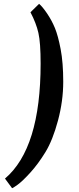

<svg xmlns="http://www.w3.org/2000/svg" viewBox="-20 -754 413 1002"><path d="M192 -422C192 -127.3 130 72.7 6 178L43 228C45.7 228 55.3 222 72 210C88.7 198 110.7 177 138 147C165.3 117 191.7 81.3 217 40C242.3 -1.3 264.2 -56.2 282.5 -124.5C300.8 -192.8 310 -260.3 310 -327C310 -393.7 305.5 -450.5 296.5 -497.5C287.5 -544.5 277.5 -581.3 266.5 -608C255.5 -634.7 241.8 -660 225.5 -684C209.2 -708 195.3 -724.7 184 -734L139 -690C159 -652 172.8 -616 180.5 -582C188.2 -548 192 -494.7 192 -422Z"/></svg>

Font: Oleo Script
Style: Regular
Weight: 400
Designer: Soytutype
Foundry: Soytutype
Version: Version 1.002